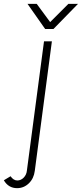

<svg xmlns="http://www.w3.org/2000/svg" viewBox="-132 -715 426 999"><path d="M-112 223 -77 202Q-62 224 -42 224Q-23 224 -8.5 209Q6 194 8 172L97 -500H138L49 174Q44 214 18 239Q-8 264 -43 264Q-88 264 -112 223ZM11 -695H59L129 -600L224 -695H274L146 -564H103Z"/></svg>

Font: Bellota Light
Style: Italic
Weight: 300
Italic angle: -7.5°
Designer: Kemie Guaida
Foundry: Kemie Guaida
Version: Version 4.001